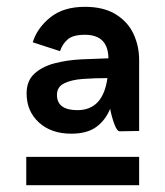

<svg xmlns="http://www.w3.org/2000/svg" viewBox="-20 -731 485 563"><path d="M331 -346Q323 -346 315 -368Q307 -390 303 -412Q289 -378 262 -358.5Q235 -339 189 -339Q130 -339 94 -372Q58 -405 58 -457Q58 -494 81 -515Q104 -536 140.5 -545.5Q177 -555 219 -557Q261 -559 298 -560Q297 -629 229 -629Q194 -629 178.5 -615.5Q163 -602 156 -581L76 -607Q89 -649 127.5 -680Q166 -711 229 -711Q284 -711 319.5 -689Q355 -667 371.5 -631.5Q388 -596 388 -555V-347ZM147 -453Q147 -408 207 -408Q282 -408 295 -502Q256 -502 222.5 -499.5Q189 -497 168 -486.5Q147 -476 147 -453ZM57 -271H388V-188H57Z"/></svg>

Font: Haskoy SemiBold
Style: Regular
Weight: 600
Designer: Ertekin Erdin
Foundry: Ertekin Erdin
Version: Version 1.500; ttfautohint (v1.8.3)